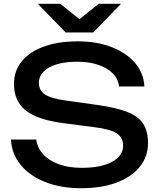

<svg xmlns="http://www.w3.org/2000/svg" viewBox="-20 -983 843 1017"><path d="M38 -244H172Q178 -199 209.5 -165Q241 -131 293 -112.5Q345 -94 413 -94Q514 -94 573 -125.5Q632 -157 632 -211Q632 -255 598 -277Q564 -299 475 -310L313 -331Q177 -349 115.5 -398.5Q54 -448 54 -539Q54 -608 95.5 -658.5Q137 -709 213 -736.5Q289 -764 391 -764Q492 -764 570 -734Q648 -704 694.5 -650.5Q741 -597 745 -525H611Q606 -565 577.5 -594Q549 -623 501 -639.5Q453 -656 388 -656Q296 -656 241 -626Q186 -596 186 -544Q186 -504 218.5 -482.5Q251 -461 332 -450L496 -427Q597 -413 655.5 -389.5Q714 -366 739 -326.5Q764 -287 764 -225Q764 -153 720 -99Q676 -45 596.5 -15.5Q517 14 411 14Q303 14 220.5 -18.5Q138 -51 90 -109Q42 -167 38 -244ZM474 -811H328L180 -963H299L429 -859H373L503 -963H621Z"/></svg>

Font: Unbounded
Style: Regular
Weight: 400
Designer: Luke Prowse, Jean-Baptiste Morizot, Fátima Lázaro, Florian Runge
Foundry: NaN
Version: Version 1.701;gftools[0.9.28.dev5+ged2979d]